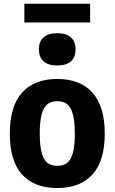

<svg xmlns="http://www.w3.org/2000/svg" viewBox="-20 -966 595 997"><path d="M31 -271Q31 -415 94.8 -485.5Q158.5 -556 277.5 -556Q396 -556 460 -484.8Q524 -413.5 524 -272.5Q524 -130.5 460 -60Q396 10.5 277.5 10.5Q159 10.5 95 -59.5Q31 -129.5 31 -271ZM368.5 -271Q368.5 -337 358 -374Q347.5 -411 327.8 -425.8Q308 -440.5 277.5 -440.5Q247 -440.5 227.2 -425.8Q207.5 -411 197 -374.5Q186.5 -338 186.5 -273Q186.5 -207.5 197 -170.8Q207.5 -134 227 -119.5Q246.5 -105 277.5 -105Q308.5 -105 328 -119.5Q347.5 -134 358 -170.2Q368.5 -206.5 368.5 -271ZM182 -709.5Q182 -750 205.8 -771.8Q229.5 -793.5 277.5 -793.5Q325 -793.5 348.8 -771.5Q372.5 -749.5 372.5 -709.5Q372.5 -669.5 348.8 -647.8Q325 -626 277.5 -626Q229.5 -626 205.8 -647.8Q182 -669.5 182 -709.5ZM106.5 -849.5V-946.5H448V-849.5Z"/></svg>

Font: Encode Sans Semi Condensed
Style: Bold
Weight: 700
Width: 4
Designer: Multiple Designers
Foundry: Impallari Type
Version: Version 2.000